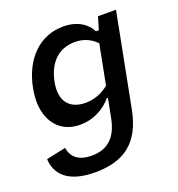

<svg xmlns="http://www.w3.org/2000/svg" viewBox="-133 -641 886 957"><g transform="rotate(-20 310.0 -163.0)"><path d="M61.5 -294C33 -149 97 -42.5 220.5 -42.5C294.5 -42.5 353 -77.5 389.5 -121.5H396L376 -19C354.5 89.5 294 122 223 122C157 122 118.5 94.5 110 40L6.5 62C10 141.5 65 206 210.5 206C364 206 456 139.5 488 -26L584 -520.5H488.5L468.5 -453.5H453.5C431.5 -497.5 382.5 -532 307 -532C183.5 -532 90 -442 61.5 -294ZM173 -286.5C192 -384 249.5 -439.5 335.5 -439.5C376 -439.5 414.5 -426.5 448.5 -392L407.5 -181C366 -148.5 325 -136 284 -136C197 -136 154.5 -191.5 173 -286.5Z"/></g></svg>

Font: Monaspace Neon Medium
Style: Italic
Weight: 500
Italic angle: -11°
Designer: Riley Cran & the Lettermatic Team
Foundry: Lettermatic
Version: Version 1.200 (Monaspace Neon)